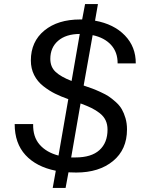

<svg xmlns="http://www.w3.org/2000/svg" viewBox="-20 -834 715 939"><path d="M237.8 85 252.9 1Q157.7 -18.1 104.7 -75.7Q51.8 -133.3 51.8 -227.1H142.1Q140.6 -165 173.6 -127Q206.5 -88.9 266.1 -73.2L314 -349.1Q277.8 -361.8 249.3 -376Q220.7 -390.1 191.9 -412.6Q163.1 -435.1 147 -467Q130.9 -499 130.9 -538.1Q130.9 -630.4 196.8 -684.6Q262.7 -738.8 372.1 -738.8H381.8L396 -814H459L444.8 -732.9Q537.1 -716.3 590.8 -660.6Q644.5 -605 644 -523.9H555.2Q555.7 -578.6 523.2 -614.3Q490.7 -649.9 433.1 -662.1L389.2 -416L391.1 -415Q417 -406.2 431.6 -400.9Q446.3 -395.5 471.4 -384Q496.6 -372.6 512 -362.3Q527.3 -352.1 546.1 -335.2Q564.9 -318.4 575.7 -299.8Q586.4 -281.2 593.8 -255.9Q601.1 -230.5 601.1 -201.2Q601.1 -102.5 532.7 -46.4Q464.4 9.8 353 9.8Q327.1 9.8 314.9 8.8L300.8 85ZM226.1 -545.9Q226.1 -506.3 252.2 -482.2Q278.3 -458 330.1 -438L370.1 -668Q302.2 -667.5 264.2 -634.5Q226.1 -601.6 226.1 -545.9ZM505.9 -200.2Q505.9 -225.6 496.6 -245.4Q487.3 -265.1 468 -280.3Q448.7 -295.4 427.2 -305.9Q405.8 -316.4 374 -328.1L328.1 -64H349.1Q426.8 -64 466.3 -99.9Q505.9 -135.7 505.9 -200.2Z"/></svg>

Font: Hubot Sans
Style: Italic
Weight: 400
Italic angle: -10°
Designer: Deni Anggara
Foundry: GitHub
Version: Version 1.001;gftools[0.9.31]